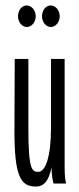

<svg xmlns="http://www.w3.org/2000/svg" viewBox="-20 -673 290 704"><path d="M78 -574C96 -574 111 -592 111 -613C111 -635 96 -653 78 -653C60 -653 46 -635 46 -613C46 -592 61 -574 78 -574ZM166 -574C184 -574 199 -592 199 -613C199 -635 184 -653 166 -653C148 -653 134 -635 134 -613C134 -592 149 -574 166 -574ZM112 11C146 11 161 -19 169 -60C169 -37 171 -23 176 0H222C217 -24 217 -47 217 -71V-457H167V-205C167 -96 146 -43 121 -43C98 -43 84 -47 84 -202V-457H34L33 -202C32 -24 56 11 112 11Z"/></svg>

Font: Inconsolata UltraCondensed Thin
Style: Regular
Weight: 100
Width: 1
Monospace: yes
Designer: Raph Levien, Cyreal, Brenton Simpson
Foundry: Raph Levien, Cyreal, Google
Version: Version 3.100